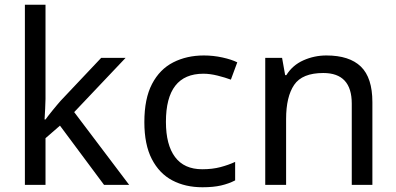

<svg xmlns="http://www.w3.org/2000/svg" viewBox="-20 -780 1672 810"><path d="M85 -760H172V-363Q172 -347 170.5 -321Q169 -295 168 -276H172Q176 -282 184 -292Q192 -302 201.5 -314Q211 -326 220.5 -337Q230 -348 236 -355L407 -536H510L293 -307L525 0H419L233 -250L172 -197V0H85Z M834 10Q762 10 707 -19Q652 -48 620.5 -109Q589 -170 589 -265Q589 -364 621.5 -426Q654 -488 711 -517Q768 -546 840 -546Q880 -546 918.5 -537.5Q957 -529 981 -517L954 -444Q930 -453 898 -461Q866 -469 838 -469Q680 -469 680 -266Q680 -169 718.5 -117.5Q757 -66 833 -66Q876 -66 910 -75Q944 -84 972 -97V-19Q945 -5 912.5 2.5Q880 10 834 10Z M1099 -536H1170L1183 -463H1188Q1214 -505 1260 -525.5Q1306 -546 1357 -546Q1454 -546 1502.5 -499Q1551 -452 1551 -349V0H1464V-343Q1464 -472 1344 -472Q1255 -472 1221 -422Q1187 -372 1187 -278V0H1099Z"/></svg>

Font: BC Sans
Style: Regular
Weight: 400
Designer: Monotype Design Team
Province of B.C.
Foundry: Monotype Imaging Inc.
Version: Version 2.000;GOOG;noto-source:20170915:90ef993387c0